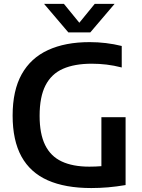

<svg xmlns="http://www.w3.org/2000/svg" viewBox="-20 -968 739 996"><path d="M453.5 7.5Q318 7.5 227.5 -32.8Q137 -73 91.2 -156.2Q45.5 -239.5 45.5 -368.5Q45.5 -498.5 92.5 -582.8Q139.5 -667 229 -708.2Q318.5 -749.5 445 -749.5Q488 -749.5 529.5 -744.5Q571 -739.5 611.5 -729.5V-618Q570.5 -628.5 532.5 -633Q494.5 -637.5 456 -637.5Q366.5 -637.5 306.5 -611Q246.5 -584.5 216 -525Q185.5 -465.5 185.5 -367Q185.5 -274 214 -215.8Q242.5 -157.5 300 -130.5Q357.5 -103.5 443.5 -103.5Q475.5 -103.5 506 -106Q536.5 -108.5 562.5 -113L506 -62V-360H631.5V-8Q584 0 540.5 3.8Q497 7.5 453.5 7.5ZM334.5 -800 208.5 -948H311.5L402.5 -836.5H380.5L471.5 -948H574.5L448.5 -800Z"/></svg>

Font: Encode Sans SC SemiBold
Style: Regular
Weight: 600
Version: Version 3.002